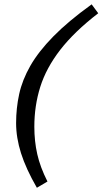

<svg xmlns="http://www.w3.org/2000/svg" viewBox="-20 -764 484 906"><path d="M443.5 -701.5Q330 -614 264 -528.5Q198 -443 170 -354Q142 -265 142 -166Q142 -98 155.8 -36.8Q169.5 24.5 204 92.5L154 122Q102.5 32.5 79.2 -41Q56 -114.5 56 -183Q56 -253.5 70.5 -320Q85 -386.5 123.2 -453.5Q161.5 -520.5 231.5 -592Q301.5 -663.5 412.5 -743.5Z"/></svg>

Font: Newsreader Caption
Style: Italic
Weight: 400
Italic angle: -17°
Designer: Hugues Gentile
Foundry: Production Type
Version: Version 1.001